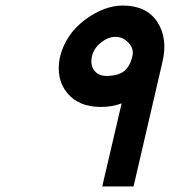

<svg xmlns="http://www.w3.org/2000/svg" viewBox="-20 -653 615 693"><path d="M344 -267Q264 -267 222.5 -317.5Q181 -368 196 -446Q216 -528 286 -581Q356 -633 423 -633Q508 -633 547 -575Q587 -515 566 -428L462 20H349L419 -280Q386 -267 344 -267ZM312 -450Q305 -419 320 -399Q335 -379 364 -379Q405 -379 427 -395.5Q449 -412 458 -451Q464 -477 444 -498.5Q424 -520 397 -520Q370 -520 344 -499Q318 -478 312 -450Z"/></svg>

Font: Miedinger
Style: Bold-Italic
Weight: 700
Italic angle: -13°
Version: Version 001.000